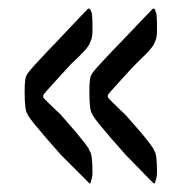

<svg xmlns="http://www.w3.org/2000/svg" viewBox="-20 -539 420 449"><path d="M339.8 -109.9Q339.4 -109.9 332.8 -116.5Q326.2 -123 316.9 -132.8Q307.6 -142.6 298.3 -151.9Q289.1 -161.1 282.2 -168.5L274.9 -175.8Q195.8 -264.6 195.8 -272.5Q189 -278.8 189 -324.2Q189 -358.9 193.8 -363.8Q193.8 -367.7 220.9 -396.7Q248 -425.8 261.7 -439.5L280.8 -459.5Q299.8 -479.5 318.4 -499L337.4 -518.6Q337.4 -518.6 337.9 -518.6L338.9 -519Q342.8 -519 344.2 -510.7Q347.2 -510.7 347.2 -469.2Q347.2 -447.8 341.8 -440.9Q341.8 -437 335.4 -428.7Q329.1 -420.4 321.8 -413.1Q314.5 -405.8 306.6 -398.2Q298.8 -390.6 297.9 -389.6Q296.9 -389.2 264.6 -353.8Q232.4 -318.4 232.4 -317.4Q231.4 -313.5 232.9 -310.5Q232.9 -309.6 251.7 -291.3Q270.5 -272.9 271.5 -272.5Q272 -272 283.7 -258.8Q295.4 -245.6 307.6 -231.4Q319.8 -217.3 330.3 -203.4Q340.8 -189.5 340.8 -186Q347.2 -180.2 347.2 -134.8Q347.2 -129.9 345.9 -123.5Q344.7 -117.2 343.8 -117.2Q343.3 -109.9 340.3 -109.9ZM189 -110.4 123.5 -175.8Q44.4 -264.6 44.4 -272.5Q37.6 -279.3 37.6 -324.2Q37.6 -358.9 43 -363.8Q43 -367.7 70.1 -396.7Q97.2 -425.8 110.8 -439.5Q111.3 -440.4 148.4 -479.5Q185.5 -518.6 186 -518.6H186.5L187.5 -519Q191.9 -519 193.4 -510.7Q196.3 -510.7 196.3 -469.2Q196.3 -449.2 190.9 -440.9Q190.9 -438 187 -432.1Q183.1 -426.3 176.8 -419.4Q170.4 -412.6 164.8 -407Q159.2 -401.4 153.1 -395.8Q147 -390.1 146.5 -389.6Q144.5 -387.7 113 -353Q81.5 -318.4 81.5 -317.4Q80.6 -314 81.5 -310.5Q81.5 -309.6 100.6 -291.3Q119.6 -272.9 120.6 -272.5Q121.1 -271.5 138.9 -251.5Q156.7 -231.4 173.1 -210.9Q189.5 -190.4 189.5 -186Q196.3 -179.7 196.3 -134.8Q196.3 -129.9 195.1 -123.5Q193.8 -117.2 192.9 -117.2Q192.4 -109.9 189.9 -109.9Q189.5 -109.9 189.5 -110.1Q189.5 -110.4 189 -110.4Z"/></svg>

Font: BenchNine
Style: Regular
Weight: 400
Designer: Vernon Adams
Foundry: Vernon Adams
Version: Version 1 ; ttfautohint (v0.92.18-e454-dirty) -l 8 -r 50 -G 